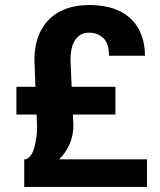

<svg xmlns="http://www.w3.org/2000/svg" viewBox="-20 -741 634 761"><path d="M562.5 0H76V-109.5H81Q104.5 -116 115.8 -155.8Q127 -195.5 127 -239.5L125 -287H45V-397H120.5L116.5 -501.5Q116.5 -574.5 144 -623.5Q171.5 -672.5 220 -696.8Q268.5 -721 333 -721Q408 -721 457.2 -695.5Q506.5 -670 530.5 -624.5Q554.5 -579 554.5 -520H412Q412 -568 389.8 -589.8Q367.5 -611.5 332.5 -611.5Q299 -611.5 279.2 -584.5Q259.5 -557.5 259.5 -501.5L264 -397H437.5V-287H269L271 -245.5Q271 -166.5 214.5 -109.5H562.5Z"/></svg>

Font: Roberto Sans
Style: Bold
Weight: 700
Designer: Google (font) & Cristiano Sobral (main changes)
Version: Version 1.000;October 12, 2021;FontCreator 14.0.0.2814 64-bi